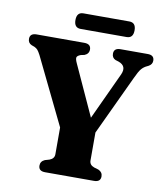

<svg xmlns="http://www.w3.org/2000/svg" viewBox="-92 -926 862 1001"><g transform="rotate(10 339.0 -425.0)"><path d="M508.5 -29.5Q508.5 0 474 0H215Q180 0 180 -29.5Q180 -52 202.5 -62L226.5 -69Q251.5 -78.5 251.5 -101.5V-243.5L80 -596.5Q70.5 -614.5 64 -622Q57.5 -629.5 46.5 -634.5L31.5 -640Q11.5 -648.5 11.5 -670.5Q11.5 -700 47 -700H299Q334.5 -700 334.5 -670.5Q334.5 -647.5 311 -638L292 -634Q273.5 -627 271.5 -618Q269.5 -609 278.5 -589.5L401 -321.5L517 -571.5Q538 -618 492.5 -634.5L475 -640Q456 -648.5 456 -670.5Q456 -700 491 -700H635Q669.5 -700 669.5 -670.5Q669.5 -651 650.5 -640.5L642.5 -636.5Q626.5 -629.5 614.2 -615.5Q602 -601.5 585 -564L437.5 -249.5V-101.5Q437.5 -78 462.5 -69L486 -62Q508.5 -52 508.5 -29.5ZM233 -809Q233 -850.5 268 -850.5H511Q546 -850.5 546 -809.5Q546 -768 511 -768H268Q233 -768 233 -809Z"/></g></svg>

Font: Fraunces 72pt S050
Style: Bold
Weight: 700
Version: Version 1.000; ttfautohint (v1.8.3)